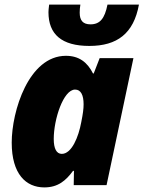

<svg xmlns="http://www.w3.org/2000/svg" viewBox="-20 -806 625 836"><path d="M369 -606C490 -606 562 -660 585 -786H448C436 -725 415 -700 374 -700C341 -700 327 -717 327 -751C327 -764 328 -772 330 -786H194C192 -773 191 -757 191 -753C191 -657 248 -606 369 -606ZM173 10C233 10 267 -20 298 -62H302L301 0H444L561 -553H414L388 -486H385C360 -536 323 -563 267 -563C105 -563 31 -322 31 -185C31 -48 93 10 173 10ZM249 -136C226 -136 214 -159 214 -201C214 -287 256 -416 307 -416C332 -416 344 -392 344 -352C344 -332 341 -310 334 -275C322 -209 292 -136 249 -136Z"/></svg>

Font: Noto Sans SemiCondensed Black
Style: Italic
Weight: 900
Width: 4
Italic angle: -12°
Designer: Monotype Design Team
Foundry: Monotype Imaging Inc.
Version: Version 2.013